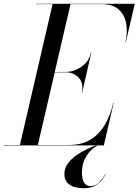

<svg xmlns="http://www.w3.org/2000/svg" viewBox="-65 -770 734 1017"><path d="M494 154Q486.5 168 473.2 185Q460 202 437.2 214.5Q414.5 227 379 227Q353.5 227 329.8 220.5Q306 214 291 197.5Q276 181 276 151Q276 121 294.2 96.2Q312.5 71.5 340.2 52Q368 32.5 397.5 19Q427 5.5 450 -2L451 0Q435.5 8.5 416.2 27Q397 45.5 383 75Q369 104.5 369 146Q369 181 381.5 198.5Q394 216 412 216Q442 216 461.8 194.2Q481.5 172.5 492 153ZM283 -387H225L135.5 -2H300Q368.5 -2 415.5 -31.2Q462.5 -60.5 491.5 -111Q520.5 -161.5 535 -225H537L485 0H-45V-2H40.5L213.5 -748H124V-750H649L601 -545H599Q611.5 -598.5 603.5 -644.8Q595.5 -691 564 -719.5Q532.5 -748 474 -748H308.5L225 -389H283Q326 -389 366 -416Q406 -443 417 -493H419L370 -278H368Q379.5 -328.5 352.8 -357.8Q326 -387 283 -387Z"/></svg>

Font: Bodoni* 96pt
Style: Italic
Weight: 400
Italic angle: -13°
Version: Version 2.3